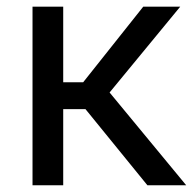

<svg xmlns="http://www.w3.org/2000/svg" viewBox="-20 -548 580 568"><path d="M232.9 -225.1H167V0H76.2V-528.3H167V-304.7H226.1L403.8 -528.3H513.2L304.2 -274.4L530.8 0H416Z"/></svg>

Font: Noboto
Style: Regular
Weight: 400
Designer: Google
Version: Version 2.001101; 2014